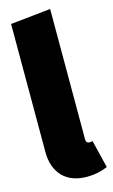

<svg xmlns="http://www.w3.org/2000/svg" viewBox="-121 -811 518 877"><g transform="rotate(-15 137.5 -372.0)"><path d="M22 -139V-744L212 -764V-149Q212 -129 229 -129Q235 -129 243 -131L275 0Q231 20 178 20Q103 20 62.5 -22.5Q22 -65 22 -139Z"/></g></svg>

Font: Fira Sans Extra Condensed Black
Style: Regular
Weight: 900
Width: 1
Designer: Carrois Corporate & Edenspiekermann AG
Foundry: Carrois Corporate GbR & Edenspiekermann AG
Version: Version 4.203